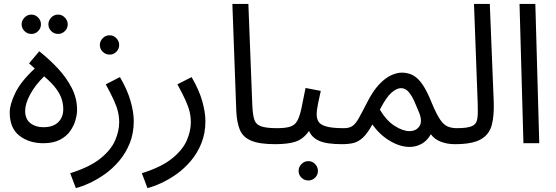

<svg xmlns="http://www.w3.org/2000/svg" viewBox="-20 -734 2849 984"><path d="M202.1 0Q128.9 0 79.3 -38.6Q29.8 -77.1 29.8 -158.2Q29.8 -198.2 58.3 -257.6Q86.9 -316.9 158.2 -382.8L128.9 -409.2L181.2 -471.2Q232.9 -430.2 276.9 -383.1Q320.8 -335.9 347.9 -283Q375 -230 375 -170.9Q375 -147.9 366.9 -118.9Q358.9 -89.8 339.8 -62.5Q320.8 -35.2 286.9 -17.6Q252.9 0 202.1 0ZM202.1 -82Q252 -82 278.1 -107.4Q304.2 -132.8 304.2 -174.8Q304.2 -198.2 297.1 -223.1Q290 -248 269 -277.6Q248 -307.1 206.1 -342.8Q160.2 -297.9 134.5 -250Q108.9 -202.1 108.9 -166Q108.9 -124 135.5 -103Q162.1 -82 202.1 -82ZM277.8 -560.1Q256.8 -560.1 242.4 -574.7Q228 -589.4 228 -609.4Q228 -628.9 242.4 -644Q256.8 -659.2 277.8 -659.2Q297.9 -659.2 312.5 -644Q327.1 -628.9 327.1 -609.4Q327.1 -589.4 312.5 -574.7Q297.9 -560.1 277.8 -560.1ZM141.1 -560.1Q120.1 -560.1 105.5 -574.7Q90.8 -589.4 90.8 -609.4Q90.8 -628.9 105.5 -644Q120.1 -659.2 141.1 -659.2Q161.1 -659.2 175.5 -644Q189.9 -628.9 189.9 -609.4Q189.9 -589.4 175.5 -574.7Q161.1 -560.1 141.1 -560.1Z M368.7 230 339.8 153.8Q440.9 122.1 495.4 77.6Q549.8 33.2 570.3 -14.9Q590.8 -63 590.8 -106.9Q590.8 -134.8 584.7 -160.9Q578.6 -187 563.7 -220Q548.8 -252.9 522 -301.8L594.7 -338.9Q632.8 -273.9 649.2 -216.1Q665.5 -158.2 665.5 -113.8Q665.5 -50.8 645 0Q624.5 50.8 591.1 90.3Q557.6 129.9 518.1 158Q478.5 186 439.2 204.1Q399.9 222.2 368.7 230ZM542 -454.1Q521 -454.1 506.3 -468.8Q491.7 -483.4 491.7 -503.4Q491.7 -522.9 506.3 -538.1Q521 -553.2 542 -553.2Q562 -553.2 576.4 -538.1Q590.8 -522.9 590.8 -503.4Q590.8 -483.4 576.4 -468.8Q562 -454.1 542 -454.1Z M735.8 230 707 153.8Q808.1 122.1 862.5 77.6Q917 33.2 937.5 -14.9Q958 -63 958 -106.9Q958 -134.8 951.9 -160.9Q945.8 -187 930.9 -220Q916 -252.9 889.2 -301.8L961.9 -338.9Q1000 -273.9 1016.4 -216.1Q1032.7 -158.2 1032.7 -113.8Q1032.7 -50.8 1012.2 0Q991.7 50.8 958.3 90.3Q924.8 129.9 885.3 158Q845.7 186 806.4 204.1Q767.1 222.2 735.8 230Z M1390.1 4.9Q1310.1 4.9 1267.6 -12.9Q1225.1 -30.8 1209.2 -68.8Q1193.4 -106.9 1190.9 -167L1170.9 -713.9H1252.9L1272.9 -199.2Q1274.9 -149.9 1282.5 -123.5Q1290 -97.2 1316.7 -87.2Q1343.3 -77.1 1399.9 -77.1Q1420.9 -77.1 1430.4 -65.7Q1439.9 -54.2 1439.9 -38.1Q1439.9 -22 1426 -8.5Q1412.1 4.9 1390.1 4.9Z M1390.1 4.9 1399.9 -77.1Q1441.9 -77.1 1466.1 -84.5Q1490.2 -91.8 1502.7 -113.3Q1515.1 -134.8 1524.2 -175.8Q1533.2 -216.8 1545.9 -283.2L1624 -268.1Q1618.2 -241.2 1610.6 -206.1Q1603 -170.9 1603 -147Q1603 -127 1612.1 -111.1Q1621.1 -95.2 1651.1 -86.2Q1681.2 -77.1 1743.2 -77.1Q1764.2 -77.1 1773.7 -65.7Q1783.2 -54.2 1783.2 -38.1Q1783.2 -22 1769.3 -8.5Q1755.4 4.9 1732.9 4.9Q1654.3 4.9 1616.2 -12Q1578.1 -28.8 1564 -63Q1534.2 -21 1495.1 -8.1Q1456.1 4.9 1390.1 4.9ZM1560.5 190.9Q1539.6 190.9 1524.9 176.5Q1510.3 162.1 1510.3 142.1Q1510.3 122.1 1524.9 106.9Q1539.6 91.8 1560.5 91.8Q1580.6 91.8 1595 106.9Q1609.4 122.1 1609.4 142.1Q1609.4 162.1 1595 176.5Q1580.6 190.9 1560.5 190.9Z M1732.9 4.9 1742.7 -77.1Q1771 -77.1 1787.4 -89.1Q1803.7 -101.1 1819.3 -129.2Q1835 -157.2 1858.9 -204.1Q1891.1 -268.1 1923.6 -302Q1956.1 -335.9 1986.1 -348.9Q2016.1 -361.8 2039.1 -361.8Q2071.8 -361.8 2097.9 -347.4Q2124 -333 2147 -298.6Q2169.9 -264.2 2193.8 -204.1Q2216.8 -148.9 2235.4 -121.6Q2253.9 -94.2 2274.4 -85.7Q2294.9 -77.1 2320.8 -77.1Q2341.8 -77.1 2351.3 -65.7Q2360.8 -54.2 2360.8 -38.1Q2360.8 -22 2346.9 -8.5Q2333 4.9 2311 4.9Q2272 4.9 2239.5 -7.6Q2207 -20 2188 -45.9Q2168.9 -12.2 2140.4 3.4Q2111.8 19 2079.1 19Q2029.8 19 1977.3 -12.5Q1924.8 -43.9 1888.7 -96.2Q1862.8 -49.8 1839.4 -28.3Q1815.9 -6.8 1791 -1Q1766.1 4.9 1732.9 4.9ZM1926.8 -171.9Q1960.9 -115.2 2002.9 -88.6Q2044.9 -62 2078.1 -62Q2112.8 -62 2129.4 -86.9Q2146 -111.8 2127.9 -157.2Q2115.7 -187 2102.8 -216.1Q2089.8 -245.1 2073 -264.2Q2056.2 -283.2 2032.7 -282.2Q2010.7 -280.8 1984.9 -257.8Q1959 -234.9 1926.8 -171.9Z M2311 4.9 2319.8 -77.1Q2377 -77.1 2399.9 -88.1Q2422.9 -99.1 2426.5 -127Q2430.2 -154.8 2428.2 -205.1L2409.2 -713.9H2490.2L2510.3 -213.9Q2513.2 -143.1 2500.5 -94Q2487.8 -44.9 2444.3 -20Q2400.9 4.9 2311 4.9Z M2662.6 0 2642.6 -713.9H2723.6L2743.7 0Z"/></svg>

Font: Kurinto Seri
Style: Regular
Weight: 400
Designer: Kurinto was developed by Clint Goss from a range of fonts that are compatible with the SIL Open Font License Version 1.1
Foundry: Clinton F. Goss
Version: Version 2.196; July 25, 2020